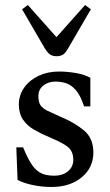

<svg xmlns="http://www.w3.org/2000/svg" viewBox="-20 -735 437 765"><path d="M319 -715 342 -698 253 -545Q240 -522 229.5 -516.5Q219 -511 205 -511Q192 -511 181.5 -516.5Q171 -522 157 -545L68 -698L91 -715L205 -587ZM185 10Q148 10 111.5 2.5Q75 -5 50 -18L45 -148H72Q88 -109 103.5 -84Q119 -59 140 -47Q161 -35 195 -35Q231 -35 252 -53.5Q273 -72 272 -101Q271 -132 251.5 -148.5Q232 -165 182 -186Q146 -201 117 -217.5Q88 -234 71.5 -258.5Q55 -283 55 -320Q56 -358 77.5 -387.5Q99 -417 135 -433.5Q171 -450 215 -450Q248 -450 282.5 -444Q317 -438 340 -425V-311H315Q301 -354 283 -375Q265 -396 244.5 -403Q224 -410 201 -410Q173 -410 153 -394.5Q133 -379 133 -352Q133 -328 141.5 -315.5Q150 -303 169.5 -293.5Q189 -284 223 -269Q278 -246 315 -215Q352 -184 352 -127Q352 -67 305.5 -28.5Q259 10 185 10Z"/></svg>

Font: Gulzar
Style: Regular
Weight: 400
Designer: Borna Izadpanah, Alice Savoie, Simon Cozens, Fiona Ross
Version: Version 1.000;[7b34f74]; ttfautohint (v1.8.4)